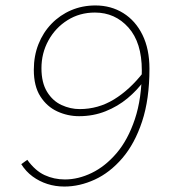

<svg xmlns="http://www.w3.org/2000/svg" viewBox="-20 -672 640 704"><path d="M216 12Q183 12 153.5 2.5Q124 -7 99.5 -25Q75 -43 58 -70L80 -86Q109 -46 143.5 -30Q178 -14 218 -14Q267 -14 316.5 -38Q366 -62 407.5 -110.5Q449 -159 474.5 -235Q500 -311 500 -414Q500 -516 451 -571Q402 -626 328 -626Q272 -626 227.5 -598Q183 -570 157.5 -523.5Q132 -477 132 -422Q132 -369 152.5 -335.5Q173 -302 205.5 -287Q238 -272 272 -272Q340 -272 398 -307.5Q456 -343 505 -406L508 -376Q483 -341 447.5 -311.5Q412 -282 367 -264Q322 -246 270 -246Q228 -246 190 -263.5Q152 -281 128 -318.5Q104 -356 104 -416Q104 -467 121 -510Q138 -553 169 -585Q200 -617 241 -634.5Q282 -652 330 -652Q387 -652 432 -624Q477 -596 502.5 -544Q528 -492 528 -420Q528 -308 501 -226.5Q474 -145 428.5 -92Q383 -39 327.5 -13.5Q272 12 216 12Z"/></svg>

Font: Source Code Pro ExtraLight ExtraLight
Style: Italic
Weight: 250
Italic angle: -11°
Monospace: yes
Version: Version 1.016;hotconv 1.0.116;makeotfexe 2.5.65601